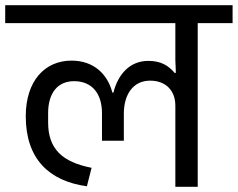

<svg xmlns="http://www.w3.org/2000/svg" viewBox="-40 -718 914 738"><path d="M634 0H720V-629H854V-698H-20V-629H634V-488L636 -438H631C608 -465 580 -484 530 -484C458 -484 413 -431 396 -362H392C374 -432 321 -485 235 -485C133 -485 59 -408 59 -271C59 -108 148 -22 294 -2L312 -73C199 -95 145 -146 145 -247V-283C145 -360 181 -406 245 -406C313 -406 352 -359 352 -283V-177H436V-281C436 -354 471 -408 537 -408C598 -408 634 -369 634 -312Z"/></svg>

Font: IBM Plex Devanagari Text
Style: Regular
Weight: 450
Designer: Mike Abbink, Paul van der Laan, Pieter van Rosmalen, Erin McLaughlin
Foundry: Bold Monday
Version: Version 1.0